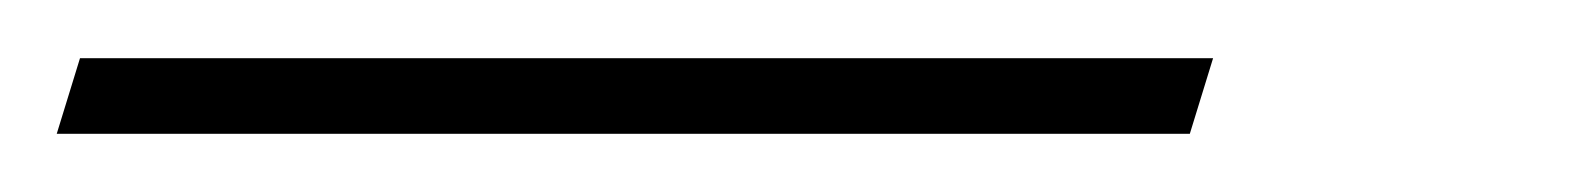

<svg xmlns="http://www.w3.org/2000/svg" viewBox="-136 78 546 66"><path d="M-108.5 98H281L273 124H-116.5Z"/></svg>

Font: Newsreader 72pt ExtraLight
Style: Italic
Weight: 275
Italic angle: -17°
Designer: Hugues Gentile
Foundry: Production Type
Version: Version 1.003; ttfautohint (v1.8.3)